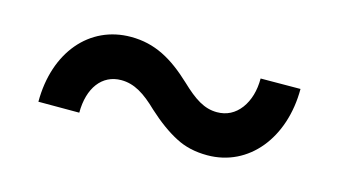

<svg xmlns="http://www.w3.org/2000/svg" viewBox="-40 -505 743 421"><g transform="rotate(15 331.5 -294.0)"><path d="M514.6 -383.3C514.6 -355.5 507.8 -332.5 494.6 -314.5C481 -296.4 462.9 -287.1 440.9 -287.1C412.1 -287.1 389.2 -302.2 357.9 -332C312.5 -374.5 271.5 -397.9 216.8 -397.9C123 -397.9 57.1 -320.8 57.1 -208H149.9C149.9 -264.2 177.2 -300.8 220.7 -300.8C250.5 -300.8 274.9 -285.2 304.7 -256.3C328.6 -234.4 351.6 -217.8 372.6 -207C393.6 -195.8 417.5 -190.4 444.8 -190.4C539.1 -190.4 605 -272.5 605 -383.8Z"/></g></svg>

Font: Vazirmatn Medium
Style: Regular
Weight: 500
Designer: Saber Rastikerdar
Foundry: Saber Rastikerdar
Version: Version 33.003